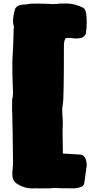

<svg xmlns="http://www.w3.org/2000/svg" viewBox="-20 -893 563 1094"><path d="M183.1 179.7C176.8 180.2 170.9 180.7 164.6 180.7C133.8 180.7 105.5 172.4 79.6 155.8C60.5 144.5 50.8 127.4 50.3 103.5C50.3 91.3 50.8 79.1 52.2 66.9C53.2 57.6 53.7 48.3 54.2 39.1C54.2 39.1 51.8 -155.8 51.8 -155.8C50.8 -171.9 50.3 -198.2 50.3 -235.8C49.3 -245.6 48.8 -255.4 48.8 -265.1C48.8 -289.1 48.8 -310.1 49.3 -327.6C52.7 -338.4 54.2 -349.6 54.2 -360.8C54.2 -368.2 53.7 -389.2 52.2 -423.8C50.8 -450.2 50.3 -489.7 50.3 -542C54.7 -624.5 57.1 -675.3 57.1 -694.3C57.1 -694.3 57.6 -723.1 57.6 -723.1C57.6 -725.6 58.1 -728.5 58.6 -731C59.1 -733.4 59.6 -735.4 59.6 -737.8C59.6 -737.8 58.6 -743.7 58.6 -743.7C55.7 -752.9 54.2 -762.2 54.2 -771.5C54.2 -790 58.1 -813.5 65.4 -841.3C71.8 -854 82.5 -861.8 96.7 -864.7C106.4 -867.2 118.2 -868.2 131.8 -868.2C137.7 -869.6 145 -870.6 153.3 -872.1C158.7 -872.6 174.3 -872.6 200.2 -872.6C201.7 -873 203.1 -873 205.1 -873C208.5 -873 211.9 -872.6 215.3 -872.1C252.4 -871.6 272.9 -871.1 277.3 -869.6C287.1 -870.1 295.4 -870.6 302.7 -870.6C308.1 -870.6 313 -871.1 317.4 -872.6C332 -873 346.2 -873 360.4 -873C391.1 -873 422.4 -864.7 455.1 -848.1C467.8 -840.8 474.1 -814.5 474.1 -769C474.1 -746.1 472.7 -723.6 469.2 -700.7C462.9 -688 454.1 -680.2 442.9 -677.2C433.1 -674.8 423.8 -673.8 415.5 -673.8C408.2 -673.8 398.9 -674.3 388.7 -675.8C381.3 -676.8 373.5 -677.2 365.7 -677.2C361.3 -677.2 356.4 -676.3 352.1 -674.8C352.1 -674.8 352.1 -672.4 352.1 -672.4C346.7 -661.1 344.2 -649.9 344.2 -638.7C344.2 -638.7 344.2 -636.7 344.2 -636.7C344.2 -433.1 342.3 -320.3 337.9 -299.3C335.4 -286.6 334.5 -273.4 334.5 -260.3C334.5 -250 335 -240.2 335.9 -230.5C337.4 -217.3 337.9 -204.6 337.9 -191.9C337.9 -191.9 336.4 -144.5 336.4 -144.5C336.4 -144.5 338.4 -18.1 338.4 -18.1C338.4 -18.1 438.5 -12.2 438.5 -12.2C461.4 -8.8 473.1 11.2 474.1 48.8C474.1 48.8 460.4 149.9 460.4 149.9C458 160.2 453.1 167 445.8 170.4C433.6 175.8 418.5 179.2 400.9 180.2C335 180.2 296.9 179.2 286.6 177.7C286.6 177.7 266.1 180.2 266.1 180.2C260.3 180.2 251.5 180.2 239.7 180.2C227.5 180.7 214.8 180.7 201.7 180.7C195.3 180.7 189.5 180.2 183.1 179.7Z"/></svg>

Font: Kaph
Style: Regular
Weight: 400
Designer: GGBotNet
Foundry: f0n7.com